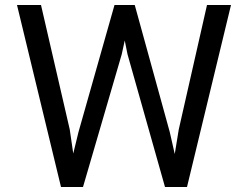

<svg xmlns="http://www.w3.org/2000/svg" viewBox="-20 -750 991 768"><path d="M259 -232 273 -136 294 -222 438 -730H519L659 -222L679 -134L695 -232L808 -730H904L728 -2H640L490 -533L479 -588L467 -533L312 -2H224L48 -730H144Z"/></svg>

Font: lipipragatuchhi
Style: Regular
Weight: 400
Designer: Abhinash Majhi
Version: Version 1.000